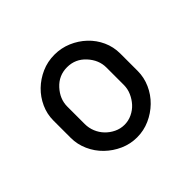

<svg xmlns="http://www.w3.org/2000/svg" viewBox="-89 -839 507 507"><g transform="rotate(-45 164.0 -585.5)"><path d="M164 -740Q189 -740 211.5 -730.5Q234 -721 251.5 -704.5Q269 -688 279 -666Q289 -644 289 -619V-554Q289 -530 279 -507.5Q269 -485 251.5 -468Q234 -451 211.5 -441Q189 -431 164 -431Q139 -431 116.5 -441Q94 -451 76.5 -468Q59 -485 49 -507.5Q39 -530 39 -554V-619Q39 -643 49 -665Q59 -687 76 -703.5Q93 -720 115.5 -730Q138 -740 164 -740ZM237 -619Q237 -647 216 -670Q195 -693 164 -693Q133 -693 112 -670Q91 -647 91 -619V-554Q91 -539 96.5 -525.5Q102 -512 112 -501.5Q122 -491 135.5 -484.5Q149 -478 164 -478Q179 -478 192.5 -484.5Q206 -491 215.5 -501.5Q225 -512 231 -525.5Q237 -539 237 -554Z"/></g></svg>

Font: Dosis
Style: Book
Weight: 400
Designer: EdgarTolentino, PabloImpallari, IginoMarini
Foundry: EdgarTolentino, PabloImpallari, IginoMarini
Version: Version 1.007